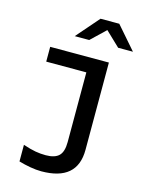

<svg xmlns="http://www.w3.org/2000/svg" viewBox="-138 -823 876 1128"><g transform="rotate(15 300.0 -259.0)"><path d="M225 219Q194 219 157.5 212.5Q121 206 87 196V95Q132 110 163 115.5Q194 121 226 121Q281 121 306 96.5Q331 72 331 13V-411H87V-501H444V30Q444 219 225 219ZM210 -599 330 -737H444L564 -599H474L386 -683L298 -599Z"/></g></svg>

Font: Red Hat Mono Medium
Style: Regular
Weight: 500
Monospace: yes
Designer: Pentagram, MCKL
Foundry: Pentagram, MCKL
Version: Version 1.023; ttfautohint (v1.8.3)